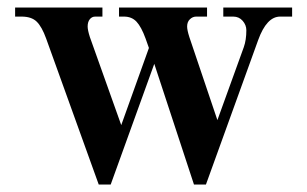

<svg xmlns="http://www.w3.org/2000/svg" viewBox="-20 -476 813 508"><path d="M20 -432.1V-456.1H251V-432.1H231.9Q223.1 -432.1 217.5 -425Q211.9 -418 211.9 -405.8Q211.9 -396.5 217.8 -377.9L300.8 -145L374 -349.1L365.2 -374Q354 -404.8 341.3 -418.5Q328.6 -432.1 308.1 -432.1H294.9V-456.1H527.8V-432.1H499Q489.7 -432.1 482.4 -425Q475.1 -418 475.1 -405.8Q475.1 -396.5 481 -377.9L555.2 -158.2L625 -351.1Q631.8 -370.1 631.8 -396Q631.8 -409.7 622.1 -420.9Q612.3 -432.1 597.2 -432.1H570.8V-456.1H752.9V-432.1H721.2Q685.5 -432.1 663.1 -370.1L524.9 12.2H493.2L388.2 -307.1L272.9 12.2H241.2L102.1 -374Q90.8 -405.3 77.1 -418.7Q63.5 -432.1 37.1 -432.1Z"/></svg>

Font: Flanker Steampunk
Style: Bold
Weight: 700
Designer: Alexey Kryukov, Leonardo Di Lena
Foundry: Alexey Kryukov, Leonardo Di Lena
Version: 1.210